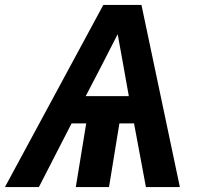

<svg xmlns="http://www.w3.org/2000/svg" viewBox="-29 -755 849 775"><path d="M-9 0 388 -735H542L697 0H560L512 -257H453L411 0H277L319 -257H260L128 0ZM491 -367 469 -490Q463 -522 457.5 -553.5Q452 -585 446 -617Q430 -585 413.5 -553.5Q397 -522 381 -490L317 -367Z"/></svg>

Font: Iosevka Aile Extrabold
Style: Italic
Weight: 800
Italic angle: -9°
Designer: Belleve Invis
Foundry: Belleve Invis
Version: Version 31.1.0; ttfautohint (v1.8.4)